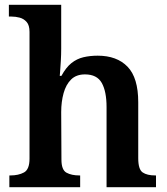

<svg xmlns="http://www.w3.org/2000/svg" viewBox="-20 -780 696 800"><path d="M19 0V-49H23Q57 -49 80 -61.5Q103 -74 103 -119V-647Q103 -675 91 -688.5Q79 -702 62 -706.5Q45 -711 28 -711H17V-760H235V-577Q235 -553 233.5 -527Q232 -501 230.5 -482.5Q229 -464 229 -464H236Q255 -499 277.5 -517Q300 -535 327.5 -541.5Q355 -548 387 -548Q467 -548 511.5 -502Q556 -456 556 -354V-121Q556 -74 574.5 -61.5Q593 -49 627 -49H630V0H424V-334Q424 -399 404 -434.5Q384 -470 334 -470Q298 -470 276.5 -449Q255 -428 245 -392Q235 -356 235 -313L236 -115Q236 -72 257 -60.5Q278 -49 311 -49H314V0Z"/></svg>

Font: Noto Serif Khojki SemiBold
Style: Regular
Weight: 600
Version: Version 2.003